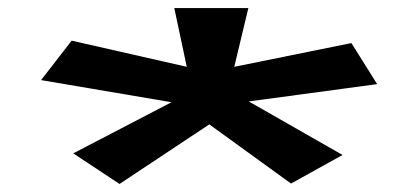

<svg xmlns="http://www.w3.org/2000/svg" viewBox="-20 -562 1040 477"><path d="M277 -105 162 -181 406 -308 82 -363 158 -461 444 -396 413 -542H597L562 -396L853 -455L917 -353L598 -310L831 -177L703 -106L500 -253Z"/></svg>

Font: Inconsolata UltraExpanded ExtraBold
Style: Regular
Weight: 800
Width: 9
Monospace: yes
Designer: Raph Levien, Cyreal, Brenton Simpson
Foundry: Raph Levien, Cyreal, Google
Version: Version 3.001; ttfautohint (v1.8.2.53-6de2)